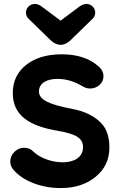

<svg xmlns="http://www.w3.org/2000/svg" viewBox="-20 -940 616 976"><path d="M112 -877C112 -866 115 -853 128 -842L240 -733C256 -719 272 -712 288 -712C304 -712 320 -719 336 -733L448 -842C461 -853 464 -866 464 -877C464 -900 443 -920 419 -920C410 -920 399 -916 387 -909L288 -835L189 -909C178 -916 168 -920 157 -920C133 -920 112 -900 112 -877ZM288 16C361 16 420 -3 467 -42C513 -80 536 -129 536 -190C536 -236 526 -272 507 -299C467 -352 404 -376 344 -387C235 -408 178 -431 178 -475C178 -518 219 -539 272 -539C317 -539 359 -526 400 -501C412 -494 425 -490 438 -490C475 -490 506 -517 506 -552C506 -572 497 -590 478 -605C433 -644 371 -664 294 -664C219 -664 159 -646 114 -611C68 -575 45 -527 45 -467C45 -356 124 -299 280 -274C368 -258 402 -237 402 -192C402 -139 355 -115 299 -115C246 -115 185 -135 149 -170C136 -183 121 -189 102 -189C65 -189 32 -156 32 -120C32 -103 38 -88 50 -75C98 -20 189 16 288 16Z"/></svg>

Font: Dongle
Style: Bold
Weight: 700
Designer: Yanghee Ryu
Foundry: Yanghee Ryu
Version: Version 2.000